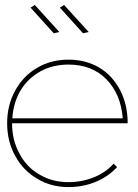

<svg xmlns="http://www.w3.org/2000/svg" viewBox="-20 -759 558 779"><path d="M362 -40C330 -27 295 -20 258 -20C214 -20 175 -30 140 -51C105 -71 78 -99 59 -136C39 -172 29 -213 29 -259H498C498 -308 488 -353 468 -392C448 -431 420 -462 384 -484C347 -506 305 -517 258 -517C211 -517 168 -506 131 -484C93 -462 63 -431 42 -392C20 -353 9 -308 9 -259C9 -210 20 -165 42 -126C63 -87 93 -56 131 -34C168 -11 211 0 258 0C297 0 334 -7 368 -21C402 -35 431 -55 455 -81L441 -95C420 -71 393 -53 362 -40ZM145 -470C178 -488 216 -497 258 -497C321 -497 373 -477 412 -437C451 -397 473 -344 478 -279H30C33 -322 44 -360 64 -393C84 -426 111 -451 145 -470ZM121 -739 104 -728 198 -624 221 -629ZM240 -739 223 -728 317 -624 340 -629Z"/></svg>

Font: Argentum Sans Thin
Style: Regular
Weight: 250
Designer: Julieta Ulanovsky
Foundry: Julieta Ulanovsky
Version: Version 5.001;February 15, 2019;FontCreator 11.5.0.2425 64-b